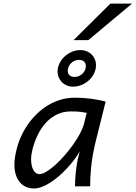

<svg xmlns="http://www.w3.org/2000/svg" viewBox="-20 -1047 762 1079"><path d="M467.3 -412.6Q456.1 -415 435.8 -418Q415.5 -420.9 378.9 -420.9Q335 -420.9 299.6 -403.6Q264.2 -386.2 237.3 -356.7Q210.4 -327.1 191.7 -288.1Q172.9 -249 162.1 -206.1Q154.8 -176.8 154.8 -150.9Q154.8 -133.3 158 -118.2Q161.1 -103 167.2 -92Q173.3 -81.1 181.9 -74.7Q190.4 -68.4 201.2 -68.4Q217.8 -68.4 241.2 -82.5Q264.6 -96.7 290.5 -119.9Q316.4 -143.1 342.5 -173.1Q368.7 -203.1 391.1 -234.6Q413.6 -266.1 429.7 -296.6Q445.8 -327.1 452.1 -351.6ZM401.4 0Q401.4 -16.6 402.6 -37.4Q403.8 -58.1 406 -79.6Q408.2 -101.1 411.4 -121.6Q414.6 -142.1 418.5 -157.7L428.2 -196.3Q414.6 -172.4 396 -147.9Q377.4 -123.5 355.7 -100.3Q334 -77.1 310.3 -56.6Q286.6 -36.1 262.5 -20.8Q238.3 -5.4 214.8 3.4Q191.4 12.2 170.9 12.2Q146.5 12.2 126.5 3.4Q106.4 -5.4 91.8 -22.5Q77.1 -39.6 69.1 -64.7Q61 -89.8 61 -122.1Q61 -139.6 63.7 -159.4Q66.4 -179.2 71.8 -201.2Q80.1 -238.8 96.2 -275.4Q112.3 -312 134.8 -345Q157.2 -377.9 186 -406Q214.8 -434.1 248.5 -454.6Q282.2 -475.1 320.6 -486.6Q358.9 -498 400.9 -498Q448.2 -498 493.4 -491.9Q538.6 -485.8 573.7 -476.1L518.1 -253.4Q506.8 -208 500.5 -168.9Q494.1 -129.9 491.2 -97.9Q488.3 -65.9 487.5 -41.3Q486.8 -16.6 486.8 0ZM303.7 -644.5Q303.7 -668.5 314.2 -690.4Q324.7 -712.4 342.5 -729Q360.4 -745.6 383.5 -755.6Q406.7 -765.6 432.1 -765.6Q451.2 -765.6 467.3 -759Q483.4 -752.4 494.9 -741Q506.3 -729.5 512.9 -713.9Q519.5 -698.2 519.5 -680.7Q519.5 -656.7 508.8 -634.8Q498 -612.8 480.2 -596.2Q462.4 -579.6 439.2 -569.8Q416 -560.1 390.6 -560.1Q371.6 -560.1 355.7 -566.7Q339.8 -573.2 328.4 -584.7Q316.9 -596.2 310.3 -611.6Q303.7 -627 303.7 -644.5ZM399.4 -614.7Q411.1 -614.7 422.6 -619.4Q434.1 -624 442.9 -632.3Q451.7 -640.6 457 -651.9Q462.4 -663.1 462.4 -676.3Q462.4 -691.9 452.1 -701.2Q441.9 -710.4 423.3 -710.4Q411.6 -710.4 400.4 -705.8Q389.2 -701.2 380.4 -692.9Q371.6 -684.6 366.2 -673.3Q360.8 -662.1 360.8 -648.9Q360.8 -633.3 370.8 -624Q380.9 -614.7 399.4 -614.7ZM722.2 -1026.9 476.1 -821.3H393.1L600.6 -1026.9Z"/></svg>

Font: Andika New Basic
Style: Italic
Weight: 400
Italic angle: -14°
Designer: Victor Gaultney, Annie Olsen, Julie Remington, Don Collingsworth, Eric Hays
Foundry: SIL International
Version: Version 5.500